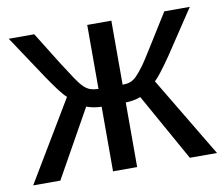

<svg xmlns="http://www.w3.org/2000/svg" viewBox="-64 -605 797 682"><g transform="rotate(-10 334.5 -264.0)"><path d="M291 -233Q278 -233 262 -236Q246 -239 237 -243L101 0H3L176 -289Q159 -302 113 -370L8 -528H100L172 -412Q197 -373 212 -350.5Q227 -328 238.5 -317Q250 -306 261.5 -302Q273 -298 291 -297V-528H378V-297Q393 -297 405 -301Q417 -305 429 -317Q441 -329 458 -352Q466 -363 493.5 -407Q521 -451 569 -528H661L556 -370Q509 -302 493 -289L666 0H568L432 -243Q423 -239 407 -236Q391 -233 378 -233V0H291Z"/></g></svg>

Font: Libra Sans
Style: Regular
Weight: 400
Foundry: Context Ltd
Version: Version 1.000; ttfautohint (v1.3)